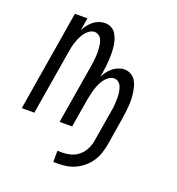

<svg xmlns="http://www.w3.org/2000/svg" viewBox="-131 -634 862 935"><g transform="rotate(20 300.0 -167.0)"><path d="M274 194H249V136H274Q297 136 320 129.5Q343 123 361 107Q379 91 389.5 69Q400 47 403 25L428 -126Q430 -138 432 -150Q434 -162 434.5 -174Q435 -186 435.5 -198Q436 -210 435 -221.5Q434 -233 431.5 -244.5Q429 -256 424.5 -266Q420 -276 410.5 -283Q401 -290 389 -290Q375 -290 362 -281Q349 -272 340 -259.5Q331 -247 325 -233.5Q319 -220 314.5 -206Q310 -192 307 -178Q304 -164 301 -150L276 0H211L262 -307Q264 -319 265.5 -331Q267 -343 268 -355Q269 -367 269 -378.5Q269 -390 268 -402Q267 -414 265 -425Q263 -436 258 -446.5Q253 -457 243.5 -463.5Q234 -470 222 -470Q208 -470 195 -461Q182 -452 173.5 -440Q165 -428 158.5 -414Q152 -400 147.5 -386.5Q143 -373 140 -359Q137 -345 135 -331L80 0H15L101 -520H166L155 -455Q163 -470 173 -483Q183 -496 196 -506.5Q209 -517 224.5 -522.5Q240 -528 255 -528Q272 -528 287 -520.5Q302 -513 311 -499Q320 -485 325 -469Q330 -453 332 -436.5Q334 -420 334.5 -402.5Q335 -385 334 -367.5Q333 -350 331 -332.5Q329 -315 326 -297L322 -275Q330 -289 340 -302.5Q350 -316 362.5 -326Q375 -336 390.5 -342Q406 -348 421 -348Q439 -348 454 -340Q469 -332 478 -318.5Q487 -305 491.5 -289Q496 -273 498.5 -256Q501 -239 501.5 -221.5Q502 -204 500.5 -187Q499 -170 497 -152Q495 -134 492 -117L469 25Q465 47 457.5 69.5Q450 92 437 112Q424 132 405 148.5Q386 165 364.5 175.5Q343 186 320 190Q297 194 274 194Z"/></g></svg>

Font: Iosevka SS04 Light Extended
Style: Italic
Weight: 300
Width: 7
Italic angle: -9°
Monospace: yes
Designer: Belleve Invis
Foundry: Belleve Invis
Version: Version 19.0.0; ttfautohint (v1.8.4)